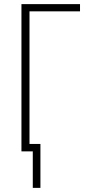

<svg xmlns="http://www.w3.org/2000/svg" viewBox="-20 -734 416 931"><path d="M368 -714H84V0H139V177H176V-36H123V-679H368Z"/></svg>

Font: Noto Sans Condensed ExtraLight
Style: Regular
Weight: 200
Width: 3
Designer: Monotype Design Team
Foundry: Monotype Imaging Inc.
Version: Version 2.013